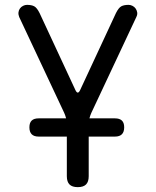

<svg xmlns="http://www.w3.org/2000/svg" viewBox="-20 -760 640 790"><path d="M300 10Q277 10 266 -1Q255 -12 255 -35V-198H139Q120 -198 110.5 -207.5Q101 -217 101 -236Q101 -255 110.5 -264Q120 -273 139 -273H252Q249 -285 244 -296L59 -690Q55 -700 56 -709Q57 -718 62 -725Q67 -732 75 -736Q83 -740 91 -740Q110 -740 121 -734Q132 -728 143 -706L290 -390Q295 -379 300 -379Q305 -379 310 -390L457 -706Q468 -728 479 -734Q490 -740 509 -740Q517 -740 525 -736Q533 -732 538 -725Q543 -718 544.5 -709Q546 -700 541 -690L356 -296Q351 -285 348 -273H453Q472 -273 481.5 -264Q491 -255 491 -236Q491 -217 481.5 -207.5Q472 -198 453 -198H345V-35Q345 -12 334 -1Q323 10 300 10Z"/></svg>

Font: Maple Mono NF
Style: Regular
Weight: 400
Monospace: yes
Designer: subframe7536
Version: Version 7.000